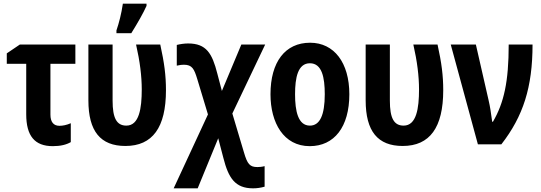

<svg xmlns="http://www.w3.org/2000/svg" viewBox="-20 -787 2951 1047"><path d="M268 10C310 10 342 2 366 -12V-115C343 -105 322 -101 304 -101C272 -101 255 -122 255 -162V-439H391V-544H88L17 -496V-439H123V-164C123 -46 169 10 268 10Z M615 -606H696C732 -664 760 -713 779 -755V-767H650C642 -712 629 -662 615 -621ZM664 9C812 9 885 -92 885 -295C885 -376 876 -444 854 -544H722C743 -452 753 -372 753 -299C753 -196 739 -102 669 -102C616 -102 594 -143 594 -238V-544H462V-240C462 -71 528 9 664 9Z M927 240H1058L1170 -33L1198 74C1226 184 1262 240 1360 240C1381 240 1402 237 1423 231V119C1408 123 1394 124 1384 124C1343 124 1329 109 1310 43L1247 -168L1426 -544H1296L1190 -291L1165 -386C1137 -496 1105 -550 1006 -550C986 -550 965 -547 944 -542V-429C960 -433 973 -434 983 -434C1028 -434 1039 -411 1056 -355L1114 -163Z M1669 10C1803 10 1885 -95 1885 -273C1885 -445 1802 -554 1671 -554C1535 -554 1455 -449 1455 -273C1455 -117 1527 10 1669 10ZM1670 -102C1605 -102 1589 -182 1589 -273C1589 -363 1604 -442 1670 -442C1736 -442 1751 -364 1751 -273C1751 -159 1724 -102 1670 -102Z M2176 9C2324 9 2397 -92 2397 -295C2397 -376 2388 -444 2366 -544H2234C2255 -452 2265 -372 2265 -299C2265 -196 2251 -102 2181 -102C2128 -102 2106 -143 2106 -238V-544H1974V-240C1974 -71 2040 9 2176 9Z M2586 0H2714C2833 -153 2884 -311 2884 -544H2754C2754 -341 2728 -226 2668 -123H2664C2657 -174 2653 -204 2644 -242L2575 -544H2438Z"/></svg>

Font: Kathrein 77 Bold Condensed
Style: Regular
Weight: 700
Width: 3
Designer: Lazydogs Typefoundry, based on Open Sans by Ascender Corporation
Foundry: Lazydogs Typefoundry
Version: Version 1.003;PS 001.003;hotconv 1.0.88;makeotf.lib2.5.64775